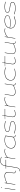

<svg xmlns="http://www.w3.org/2000/svg" viewBox="4308 -5098 1010 9666"><g transform="rotate(-90 4813.0 -265.0)"><path d="M202 -710Q215 -710 215 -703Q214 -683 211 -679.5Q208 -676 194 -676Q190 -676 186.5 -677.5Q183 -679 183 -684Q184 -704 188 -707Q192 -710 202 -710ZM80 0 164 -530H183L99 0Z M431 -530H450L435 -433Q500 -464 557 -488Q614 -512 672.5 -526Q731 -540 798 -540Q893 -540 939 -498.5Q985 -457 985 -381Q985 -352 979 -307.5Q973 -263 965 -215.5Q957 -168 951 -128Q945 -88 945 -69Q945 -39 960.5 -24Q976 -9 1000 -9Q1026 -9 1047 -17L1051 1Q1039 6 1025 8Q1011 10 1001 10Q967 10 946.5 -9Q926 -28 926 -66Q926 -86 931.5 -124Q937 -162 945 -207.5Q953 -253 958.5 -297.5Q964 -342 964 -376Q964 -443 924.5 -482Q885 -521 795 -521Q728 -521 671 -507Q614 -493 557 -468.5Q500 -444 432 -411L367 0H348Z M1079 220Q1053 220 1023 210L1029 193Q1056 203 1078 203Q1116 203 1140.5 182.5Q1165 162 1181.5 114Q1198 66 1211 -15L1281 -465H1155L1157 -479L1284 -484Q1308 -624 1369 -687Q1430 -750 1542 -750Q1594 -750 1642.5 -741.5Q1691 -733 1749 -713L1743 -695Q1707 -706 1676 -714Q1645 -722 1612 -726.5Q1579 -731 1537 -731Q1434 -731 1378.5 -670Q1323 -609 1304 -484H1602L1599 -465H1301L1233 -27Q1219 65 1199.5 119Q1180 173 1151 196.5Q1122 220 1079 220Z M1741 -530 1722 -408Q1814 -481 1887 -510.5Q1960 -540 2028 -540Q2067 -540 2101 -534.5Q2135 -529 2154 -522L2148 -504Q2123 -512 2090.5 -516.5Q2058 -521 2029 -521Q1962 -521 1884.5 -488.5Q1807 -456 1718 -379L1658 0H1640L1723 -530Z M2811 10Q2776 10 2756.5 -14.5Q2737 -39 2737 -83Q2697 -55 2646 -34Q2595 -13 2540.5 -1.5Q2486 10 2436 10Q2311 10 2241 -48.5Q2171 -107 2171 -213Q2171 -311 2224.5 -384.5Q2278 -458 2374 -499Q2470 -540 2596 -540Q2656 -540 2715 -528.5Q2774 -517 2819 -496Q2811 -444 2802 -388Q2793 -332 2784.5 -279Q2776 -226 2769 -183Q2762 -140 2758 -113.5Q2754 -87 2754 -85Q2754 -8 2815 -8Q2836 -8 2851 -14L2853 3Q2835 10 2811 10ZM2735 -103 2796 -484Q2757 -503 2703 -512.5Q2649 -522 2585 -522Q2470 -522 2381 -482.5Q2292 -443 2241.5 -374Q2191 -305 2191 -216Q2191 -118 2256.5 -63.5Q2322 -9 2441 -9Q2490 -9 2542.5 -21Q2595 -33 2645 -54Q2695 -75 2735 -103Z M2923 -42 2932 -62Q2983 -42 3063.5 -25.5Q3144 -9 3241 -9Q3378 -9 3451.5 -45Q3525 -81 3525 -137Q3525 -175 3497 -197.5Q3469 -220 3422.5 -232.5Q3376 -245 3320.5 -253Q3265 -261 3209.5 -269Q3154 -277 3107.5 -290.5Q3061 -304 3033 -328.5Q3005 -353 3005 -393Q3005 -461 3081 -500.5Q3157 -540 3309 -540Q3370 -540 3437.5 -530Q3505 -520 3554 -503L3547 -484Q3496 -501 3435 -511Q3374 -521 3303 -521Q3164 -521 3094 -487Q3024 -453 3024 -397Q3024 -360 3052 -338Q3080 -316 3126.5 -304.5Q3173 -293 3228.5 -285.5Q3284 -278 3339.5 -270Q3395 -262 3441.5 -248Q3488 -234 3516 -208Q3544 -182 3544 -139Q3544 -70 3464.5 -30Q3385 10 3233 10Q3137 10 3057 -6.5Q2977 -23 2923 -42Z M4104 -49 4110 -31Q4051 -9 3996 0.5Q3941 10 3900 10Q3831 10 3790.5 -21Q3750 -52 3750 -124Q3750 -145 3755 -175L3808 -513H3647L3650 -524L3811 -530L3841 -665H3852L3830 -530H4163L4160 -513H3827L3774 -175Q3772 -163 3771 -151Q3770 -139 3770 -128Q3770 -76 3799.5 -42.5Q3829 -9 3907 -9Q3957 -9 4007.5 -20.5Q4058 -32 4104 -49Z M4351 -530 4332 -408Q4424 -481 4497 -510.5Q4570 -540 4638 -540Q4677 -540 4711 -534.5Q4745 -529 4764 -522L4758 -504Q4733 -512 4700.5 -516.5Q4668 -521 4639 -521Q4572 -521 4494.5 -488.5Q4417 -456 4328 -379L4268 0H4250L4333 -530Z M5008 10Q4919 10 4876 -31Q4833 -72 4833 -139Q4833 -143 4833.5 -150.5Q4834 -158 4837 -178.5Q4840 -199 4845.5 -240Q4851 -281 4862 -351.5Q4873 -422 4889 -530H4908Q4892 -426 4881 -357Q4870 -288 4864.5 -246.5Q4859 -205 4856 -183.5Q4853 -162 4852.5 -153Q4852 -144 4852 -140Q4852 -80 4891.5 -44.5Q4931 -9 5012 -9Q5075 -9 5128.5 -20.5Q5182 -32 5236 -54.5Q5290 -77 5352 -108L5415 -530H5435Q5416 -410 5403.5 -331Q5391 -252 5384.5 -204.5Q5378 -157 5374.5 -133Q5371 -109 5370.5 -99.5Q5370 -90 5370 -86Q5370 -43 5385.5 -26Q5401 -9 5429 -9Q5434 -9 5445.5 -11Q5457 -13 5467 -17L5470 0Q5460 5 5447 7.5Q5434 10 5428 10Q5391 10 5371 -12.5Q5351 -35 5351 -89Q5290 -58 5235.5 -35.5Q5181 -13 5126 -1.5Q5071 10 5008 10Z M5916 10Q5817 10 5744 -19Q5671 -48 5631.5 -100.5Q5592 -153 5592 -223Q5592 -327 5643 -397.5Q5694 -468 5785.5 -504Q5877 -540 5998 -540Q6129 -540 6253 -503L6247 -483Q6121 -521 5995 -521Q5882 -521 5795 -486.5Q5708 -452 5659.5 -385.5Q5611 -319 5611 -221Q5611 -159 5649.5 -111Q5688 -63 5757.5 -36Q5827 -9 5919 -9Q6008 -9 6069 -21Q6130 -33 6184 -49L6189 -31Q6136 -15 6071 -2.5Q6006 10 5916 10Z M6764 -49 6770 -31Q6711 -9 6656 0.5Q6601 10 6560 10Q6491 10 6450.5 -21Q6410 -52 6410 -124Q6410 -145 6415 -175L6468 -513H6307L6310 -524L6471 -530L6501 -665H6512L6490 -530H6823L6820 -513H6487L6434 -175Q6432 -163 6431 -151Q6430 -139 6430 -128Q6430 -76 6459.5 -42.5Q6489 -9 6567 -9Q6617 -9 6667.5 -20.5Q6718 -32 6764 -49Z M7100 10Q7011 10 6968 -31Q6925 -72 6925 -139Q6925 -143 6925.5 -150.5Q6926 -158 6929 -178.5Q6932 -199 6937.5 -240Q6943 -281 6954 -351.5Q6965 -422 6981 -530H7000Q6984 -426 6973 -357Q6962 -288 6956.5 -246.5Q6951 -205 6948 -183.5Q6945 -162 6944.5 -153Q6944 -144 6944 -140Q6944 -80 6983.5 -44.5Q7023 -9 7104 -9Q7167 -9 7220.5 -20.5Q7274 -32 7328 -54.5Q7382 -77 7444 -108L7507 -530H7527Q7508 -410 7495.5 -331Q7483 -252 7476.5 -204.5Q7470 -157 7466.5 -133Q7463 -109 7462.5 -99.5Q7462 -90 7462 -86Q7462 -43 7477.5 -26Q7493 -9 7521 -9Q7526 -9 7537.5 -11Q7549 -13 7559 -17L7562 0Q7552 5 7539 7.5Q7526 10 7520 10Q7483 10 7463 -12.5Q7443 -35 7443 -89Q7382 -58 7327.5 -35.5Q7273 -13 7218 -1.5Q7163 10 7100 10Z M7805 -530 7786 -408Q7878 -481 7951 -510.5Q8024 -540 8092 -540Q8131 -540 8165 -534.5Q8199 -529 8218 -522L8212 -504Q8187 -512 8154.5 -516.5Q8122 -521 8093 -521Q8026 -521 7948.5 -488.5Q7871 -456 7782 -379L7722 0H7704L7787 -530Z M8826 -53Q8756 -23 8677.5 -6.5Q8599 10 8520 10Q8428 10 8360 -19.5Q8292 -49 8254.5 -102Q8217 -155 8217 -224Q8217 -324 8265.5 -394.5Q8314 -465 8402 -502.5Q8490 -540 8609 -540Q8728 -540 8799 -502.5Q8870 -465 8870 -394Q8870 -313 8773.5 -276.5Q8677 -240 8489 -240Q8425 -240 8358.5 -246.5Q8292 -253 8238 -263Q8236 -244 8236 -224Q8236 -160 8271 -111.5Q8306 -63 8370.5 -36Q8435 -9 8521 -9Q8667 -9 8820 -71ZM8608 -521Q8508 -521 8430 -492.5Q8352 -464 8303.5 -410Q8255 -356 8241 -281Q8296 -269 8362.5 -264Q8429 -259 8495 -259Q8666 -259 8758.5 -290.5Q8851 -322 8851 -391Q8851 -454 8786 -487.5Q8721 -521 8608 -521Z M8926 -42 8935 -62Q8986 -42 9066.5 -25.5Q9147 -9 9244 -9Q9381 -9 9454.5 -45Q9528 -81 9528 -137Q9528 -175 9500 -197.5Q9472 -220 9425.5 -232.5Q9379 -245 9323.5 -253Q9268 -261 9212.5 -269Q9157 -277 9110.5 -290.5Q9064 -304 9036 -328.5Q9008 -353 9008 -393Q9008 -461 9084 -500.5Q9160 -540 9312 -540Q9373 -540 9440.5 -530Q9508 -520 9557 -503L9550 -484Q9499 -501 9438 -511Q9377 -521 9306 -521Q9167 -521 9097 -487Q9027 -453 9027 -397Q9027 -360 9055 -338Q9083 -316 9129.5 -304.5Q9176 -293 9231.5 -285.5Q9287 -278 9342.5 -270Q9398 -262 9444.5 -248Q9491 -234 9519 -208Q9547 -182 9547 -139Q9547 -70 9467.5 -30Q9388 10 9236 10Q9140 10 9060 -6.5Q8980 -23 8926 -42Z"/></g></svg>

Font: Georama Extra Expanded Thin
Style: Italic
Weight: 100
Width: 8
Italic angle: -9°
Designer: Jean-Baptiste Levee
Foundry: Production Type
Version: Version 1.000